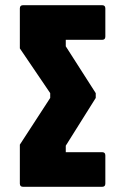

<svg xmlns="http://www.w3.org/2000/svg" viewBox="-20 -570 482 740"><path d="M69 150Q56.5 150 56.5 137.5V-12.5L173.5 -192.5V-211L56.5 -383.5V-537.5Q56.5 -550 69 -550H373.5Q386 -550 386 -537.5V-429Q386 -416.5 373.5 -416.5H233.5V-391.5L349 -211V-192.5L233.5 -8.5V16.5H373.5Q386 16.5 386 29V137.5Q386 150 373.5 150Z"/></svg>

Font: Jaro
Style: Regular
Weight: 400
Designer: Agyei Archer, Celine Hurka, Mirko Velimirović
Version: Version 1.000